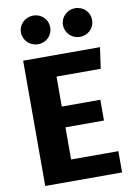

<svg xmlns="http://www.w3.org/2000/svg" viewBox="-106 -1064 779 1129"><g transform="rotate(-10 284.0 -499.5)"><path d="M174 -999C125 -999 86 -961 86 -914C86 -866 125 -828 174 -828C224 -828 261 -866 261 -914C261 -961 224 -999 174 -999ZM423 -999C376 -999 337 -961 337 -914C337 -866 376 -828 423 -828C474 -828 511 -866 511 -914C511 -961 474 -999 423 -999ZM529 -748H70V0H529V-127H247V-319H477V-443H247V-622H511Z"/></g></svg>

Font: Glow Sans SC Normal ExtraBold
Style: Regular
Weight: 800
Designer: Ryoko NISHIZUKA (kana, bopomofo & ideographs); Paul D. Hunt (Latin, Greek & Cyrillic); Sandoll Communications, Soo-young
Version: Version 0.93